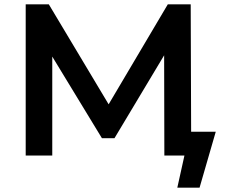

<svg xmlns="http://www.w3.org/2000/svg" viewBox="-20 -720 1048 889"><path d="M979 -110H865L863 -700H757L483 -237L206 -700H99V0H222V-458L452 -80H510L740 -464L741 0H834L801 149H904Z"/></svg>

Font: Talent
Style: Bold
Weight: 600
Designer: Mike Powis
Version: Version 1.001;hotconv 1.0.109;makeotfexe 2.5.65596